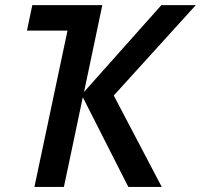

<svg xmlns="http://www.w3.org/2000/svg" viewBox="-20 -734 789 754"><path d="M615.2 0H483.9L305.2 -352.1L231 0H115.2L245.1 -613.8H85.9L106.9 -713.9H381.8L310.1 -373L613.8 -713.9H749L426.8 -358.9Z"/></svg>

Font: Open Sans Semibold
Style: Italic
Weight: 600
Italic angle: -12°
Foundry: Ascender Corporation
Version: Version 1.10